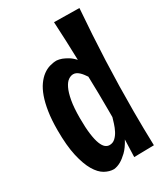

<svg xmlns="http://www.w3.org/2000/svg" viewBox="-189 -819 810 931"><g transform="rotate(-30 216.0 -353.5)"><path d="M412.1 -732.9Q400.9 -590.3 395 -450Q389.2 -309.6 389.2 -167Q389.2 -71.8 392.1 23.9L280.8 25.9L284.2 -70.8Q264.6 -34.2 244.1 -14.6Q223.6 4.9 206.5 14.6Q186.5 25.9 167 27.8Q142.1 27.8 116.7 13.7Q91.3 -0.5 70.8 -35.2Q50.3 -69.8 37.1 -127.7Q23.9 -185.5 23.9 -272.9Q23.9 -330.6 30.8 -374.8Q37.6 -418.9 49.3 -451.7Q61 -484.4 76.9 -506.6Q92.8 -528.8 111.1 -542.5Q129.4 -556.2 149.4 -562Q169.4 -567.9 189 -567.9Q202.1 -566.9 217.3 -561.5Q230 -556.6 246.3 -547.1Q262.7 -537.6 279.8 -519Q276.9 -627.4 271 -734.9ZM286.1 -233.9Q286.1 -328.1 283.2 -422.9Q277.8 -430.7 271.7 -439Q265.6 -447.3 258.3 -454.3Q251 -461.4 242.7 -465.8Q234.4 -470.2 225.1 -470.2Q211.4 -470.2 197.5 -460.7Q183.6 -451.2 172.4 -428Q161.1 -404.8 154.1 -366.2Q147 -327.6 147 -269Q147 -214.8 151.9 -179.2Q156.7 -143.6 165 -122.3Q173.3 -101.1 184.1 -92.5Q194.8 -84 207 -84Q225.6 -84 239 -96.4Q252.4 -108.9 261.5 -126.5Q270.5 -144 276.4 -162.8Q282.2 -181.6 286.1 -194.8Z"/></g></svg>

Font: Rum Raisin
Style: Regular
Weight: 400
Designer: Astigmatic (AOETI)
Foundry: Astigmatic (AOETI)
Version: Version 1.000